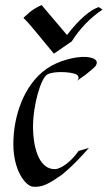

<svg xmlns="http://www.w3.org/2000/svg" viewBox="-20 -732 427 762"><path d="M360 -471C360 -471 347 -453 285 -411C301 -425 284 -436 284 -436C274 -442 248 -446 222 -446C200 -446 179 -443 167 -436C143 -422 111 -318 111 -227C111 -162 129 -56 202 -61C202 -61 243 -65 292 -133L333 -145C265 -67 222 -36 222 -36C179 -6 148 13 111 9C80 6 33 -57 33 -160C33 -272 75 -396 165 -459C212 -492 280 -508 319 -506C358 -504 372 -490 360 -471ZM73 -661C101 -635 152 -568 194 -519L265 -568C295 -616 338 -662 387 -694L372 -704C341 -694 296 -659 246 -593C216 -628 179 -672 145 -712C101 -692 86 -672 73 -661Z"/></svg>

Font: Quintessential
Style: Regular
Weight: 400
Designer: Astigmatic (AOETI)
Foundry: Astigmatic (AOETI)
Version: Version 1.000